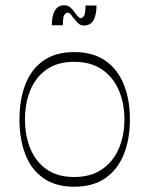

<svg xmlns="http://www.w3.org/2000/svg" viewBox="-20 -694 568 730"><path d="M262 16Q191 16 144.5 -17Q98 -50 76 -108Q54 -166 54 -240Q54 -314 76 -372Q98 -430 144.5 -463Q191 -496 262 -496Q334 -496 381 -463Q428 -430 451 -372Q474 -314 474 -240Q474 -166 451 -108Q428 -50 381 -17Q334 16 262 16ZM262 -21Q325 -21 367.5 -50Q410 -79 431.5 -128.5Q453 -178 453 -240Q453 -302 431.5 -351.5Q410 -401 367.5 -430Q325 -459 262 -459Q199 -459 157.5 -430Q116 -401 95.5 -351.5Q75 -302 75 -240Q75 -178 95.5 -128.5Q116 -79 157.5 -50Q199 -21 262 -21ZM299 -597Q285 -597 275.5 -607Q266 -617 258 -627Q253 -635 247.5 -640.5Q242 -646 237 -646Q231 -646 225 -638Q219 -630 219 -598H177Q177 -633 188.5 -653.5Q200 -674 225 -674Q239 -674 249 -664.5Q259 -655 266 -644Q271 -637 276.5 -631Q282 -625 287 -625Q293 -625 299 -633Q305 -641 305 -673H347Q347 -639 336 -618Q325 -597 299 -597Z"/></svg>

Font: Ojuju ExtraLight
Style: Regular
Weight: 200
Designer: Chisaokwu Joboson, Mirko Velimirovic
Foundry: Udi Foundry
Version: Version 1.000